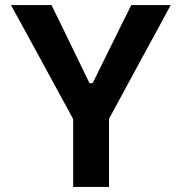

<svg xmlns="http://www.w3.org/2000/svg" viewBox="-20 -733 712 753"><path d="M270 -260.5 120.5 -535Q96.5 -579 74.2 -619.8Q52 -660.5 23 -713H182Q203.5 -669.5 218.8 -638Q234 -606.5 247.5 -578.8Q261 -551 277.5 -517L331 -407H343.5L396 -513.5Q413.5 -549 427.8 -578Q442 -607 457.8 -638.8Q473.5 -670.5 495 -713H649.5Q625 -668 600.8 -623Q576.5 -578 553 -535.5L404 -260.5ZM267 0Q267 -58 267 -112.5Q267 -167 267 -233.5V-378H407.5V-233.5Q407.5 -167 407.5 -112.5Q407.5 -58 407.5 0Z"/></svg>

Font: Commissioner Thin SemiBold
Style: Regular
Weight: 600
Version: Version 1.000